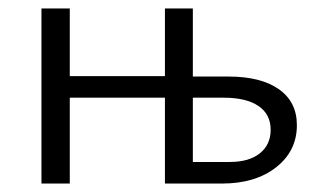

<svg xmlns="http://www.w3.org/2000/svg" viewBox="-20 -434 745 454"><path d="M682 -138Q682 -77 633 -38.5Q584 0 505 0H370V-203H145V0H78V-414H145V-254H370V-414H436V-253H520Q597 -253 639.5 -223Q682 -193 682 -138ZM620 -127Q620 -164 591 -183.5Q562 -203 509 -203H436V-51H523Q569 -51 594.5 -71.5Q620 -92 620 -127Z"/></svg>

Font: Ysabeau Infant
Style: Regular
Weight: 400
Designer: Christian Thalmann (Catharsis Fonts)
Version: Version 0.003